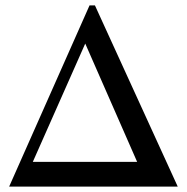

<svg xmlns="http://www.w3.org/2000/svg" viewBox="-20 -694 695 714"><path d="M14 0 313 -674H333L641 0ZM297 -532 102 -92H490Z"/></svg>

Font: STIXGeneralUnicodeRegular
Style: Regular
Weight: 400
Designer: MicroPress Inc., with final additions and corrections provided by Coen Hoffman, Elsevier (retired)
Version: Version 1.1.0